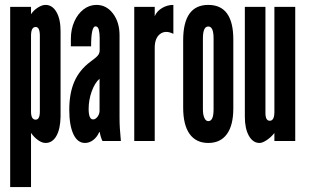

<svg xmlns="http://www.w3.org/2000/svg" viewBox="-20 -575 1260 783"><path d="M21.5 188H106.5V-33Q119 -15 135.2 -3.5Q151.5 8 165.5 8Q193.5 8 209.8 -20.2Q226 -48.5 227 -99V-448Q227 -497 210.2 -526Q193.5 -555 165.5 -555Q151.5 -555 134.2 -544Q117 -533 106.5 -517V-547H21.5ZM125.5 -87Q106.5 -87 106.5 -120V-429Q106.5 -465 125.5 -465Q142.5 -465 142.5 -429V-120Q142.5 -87 125.5 -87Z M326.5 8Q344.5 8 360.2 -4Q376 -16 384.5 -36H387Q387.5 -29.5 391.2 -17Q395 -4.5 398 0H473Q470 -31 468.8 -51.5Q467.5 -72 467.5 -95V-431Q467.5 -484.5 440.8 -519.8Q414 -555 373.5 -555Q344.5 -555 320.8 -536.8Q297 -518.5 283 -487Q269 -455.5 269 -416.5V-386H351.5Q351.5 -467.5 369.5 -467.5Q379.5 -467.5 383 -453.5Q386.5 -439.5 386.5 -420.5V-370Q386.5 -358 379.2 -349Q372 -340 349 -323.5Q304 -290 283.2 -242.2Q262.5 -194.5 262.5 -127.5Q262.5 -64 279.2 -28Q296 8 326.5 8ZM359.5 -88Q341.5 -88 341.5 -131Q341.5 -167.5 354 -202.2Q366.5 -237 386 -254V-124Q386 -110 377.8 -99Q369.5 -88 359.5 -88Z M527.5 0H611V-380Q611 -420 633 -436.5Q655 -453 687 -437V-555Q662 -555 640.8 -542.2Q619.5 -529.5 611 -509V-547H527.5Z M829.5 8Q879 8 905.2 -28Q931.5 -64 931.5 -133V-414Q931.5 -555 829.5 -555Q727 -555 727 -411V-136Q727 -65.5 753.2 -28.8Q779.5 8 829.5 8ZM829.5 -81Q819.5 -81 813.5 -94Q807.5 -107 807.5 -128.5V-418.5Q807.5 -467 829.5 -467Q851 -467 851 -418.5V-128.5Q851 -81 829.5 -81Z M1038.5 8Q1050.5 8 1068 -3.8Q1085.5 -15.5 1099 -32.5V0H1184V-547H1099V-118.5Q1099 -82.5 1080 -82.5Q1062.5 -82.5 1062.5 -114.5V-547H978.5V-99Q978.5 -50.5 995 -21.2Q1011.5 8 1038.5 8Z"/></svg>

Font: League Gothic SemiCondensed
Style: Regular
Weight: 400
Width: 4
Designer: The League of Moveable Type
Version: Version 1.600; ttfautohint (v1.8.3)